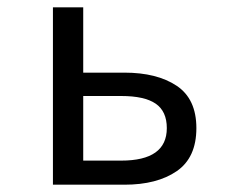

<svg xmlns="http://www.w3.org/2000/svg" viewBox="-20 -506 640 526"><path d="M125 0V-486H208V-307H321Q410 -307 464 -271Q518 -235 518 -155Q518 -74 464 -37Q410 0 321 0ZM208 -66H312Q437 -66 437 -155Q437 -201 406.5 -222Q376 -243 312 -243H208Z"/></svg>

Font: SauceCodePro NFM
Style: Regular
Weight: 400
Monospace: yes
Designer: Paul D. Hunt, Teo Tuominen
Foundry: Adobe
Version: Version 2.042;hotconv 1.1.0;makeotfexe 2.6.0;Nerd Fonts 3.3.